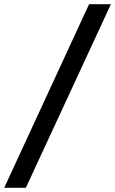

<svg xmlns="http://www.w3.org/2000/svg" viewBox="-61 -791 548 914"><path d="M-41 103 363 -771H467L62 103Z"/></svg>

Font: Rethink Sans Medium
Style: Italic
Weight: 500
Italic angle: -10°
Designer: The Rethink Sans project authors (Hans Thiessen). DM Sans designed by Colophon Foundry.
Foundry: Rethink Communications LLC
Version: Version 1.001